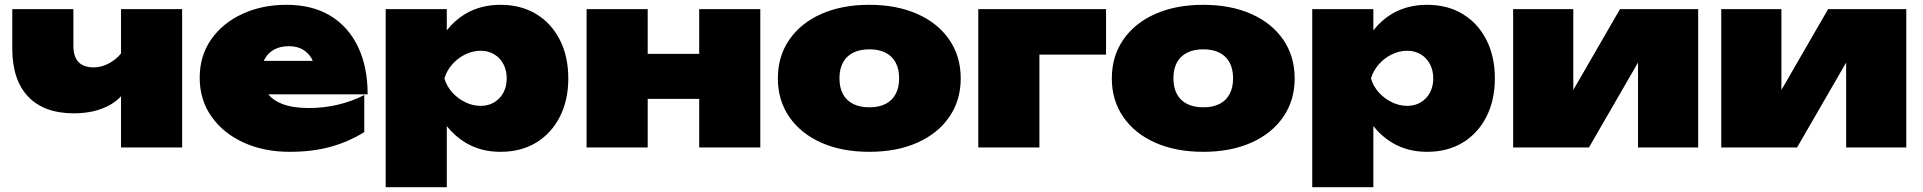

<svg xmlns="http://www.w3.org/2000/svg" viewBox="-20 -613 7991 798"><path d="M287 -142Q163 -142 97 -211.5Q31 -281 31 -411V-575H285V-423Q285 -333 369 -333Q410 -333 448 -359Q468 -372 483 -391V-575H737V0H483V-213Q465 -193 439 -178Q376 -142 287 -142Z M1184 18Q1077 18 992.5 -20.5Q908 -59 859 -128.5Q810 -198 810 -290Q810 -381 857.5 -449Q905 -517 987 -555Q1069 -593 1171 -593Q1278 -593 1353 -547.5Q1428 -502 1468 -418.5Q1508 -335 1508 -221H1095Q1116 -195 1153 -181Q1197 -164 1264 -164Q1326 -164 1385 -178Q1444 -192 1494 -218V-64Q1430 -24 1354.5 -3Q1279 18 1184 18ZM1280 -360Q1277 -366 1274 -372Q1259 -396 1236 -408.5Q1213 -421 1181 -421Q1144 -421 1118.5 -406.5Q1093 -392 1080 -367Q1078 -364 1076 -360Z M1583 -575H1837V-487Q1870 -529 1915 -556Q1979 -593 2060 -593Q2145 -593 2208 -555Q2271 -517 2306.5 -448Q2342 -379 2342 -287Q2342 -196 2306.5 -127Q2271 -58 2208 -20Q2145 18 2060 18Q1978 18 1915 -20Q1870 -47 1837 -89V165H1583ZM2086 -287Q2086 -320 2072.5 -346Q2059 -372 2034.5 -387Q2010 -402 1978 -402Q1945 -402 1914 -387Q1883 -372 1860 -346Q1837 -320 1827 -287Q1837 -254 1860 -228.5Q1883 -203 1914 -188Q1945 -173 1978 -173Q2010 -173 2034.5 -188Q2059 -203 2072.5 -228.5Q2086 -254 2086 -287Z M2418 -575H2672V-389H2886V-575H3140V0H2886V-202H2672V0H2418Z M3593 18Q3479 18 3393.5 -20Q3308 -58 3260.5 -127Q3213 -196 3213 -287Q3213 -379 3260.5 -448Q3308 -517 3393.5 -555Q3479 -593 3593 -593Q3707 -593 3792.5 -555Q3878 -517 3925.5 -448Q3973 -379 3973 -287Q3973 -196 3925.5 -127Q3878 -58 3792.5 -20Q3707 18 3593 18ZM3593 -167Q3633 -167 3660.5 -181Q3688 -195 3702.5 -222Q3717 -249 3717 -287Q3717 -326 3702.5 -353Q3688 -380 3660.5 -394Q3633 -408 3593 -408Q3554 -408 3526 -394Q3498 -380 3483.5 -353Q3469 -326 3469 -288Q3469 -249 3483.5 -222Q3498 -195 3526 -181Q3554 -167 3593 -167Z M4577 -575V-386H4300V0H4046V-575Z M4981 18Q4867 18 4781.5 -20Q4696 -58 4648.5 -127Q4601 -196 4601 -287Q4601 -379 4648.5 -448Q4696 -517 4781.5 -555Q4867 -593 4981 -593Q5095 -593 5180.5 -555Q5266 -517 5313.5 -448Q5361 -379 5361 -287Q5361 -196 5313.5 -127Q5266 -58 5180.5 -20Q5095 18 4981 18ZM4981 -167Q5021 -167 5048.5 -181Q5076 -195 5090.5 -222Q5105 -249 5105 -287Q5105 -326 5090.5 -353Q5076 -380 5048.5 -394Q5021 -408 4981 -408Q4942 -408 4914 -394Q4886 -380 4871.5 -353Q4857 -326 4857 -288Q4857 -249 4871.5 -222Q4886 -195 4914 -181Q4942 -167 4981 -167Z M5434 -575H5688V-487Q5721 -529 5766 -556Q5830 -593 5911 -593Q5996 -593 6059 -555Q6122 -517 6157.5 -448Q6193 -379 6193 -287Q6193 -196 6157.5 -127Q6122 -58 6059 -20Q5996 18 5911 18Q5829 18 5766 -20Q5721 -47 5688 -89V165H5434ZM5937 -287Q5937 -320 5923.5 -346Q5910 -372 5885.5 -387Q5861 -402 5829 -402Q5796 -402 5765 -387Q5734 -372 5711 -346Q5688 -320 5678 -287Q5688 -254 5711 -228.5Q5734 -203 5765 -188Q5796 -173 5829 -173Q5861 -173 5885.5 -188Q5910 -203 5923.5 -228.5Q5937 -254 5937 -287Z M6269 0V-575H6519V-239L6713 -575H7038V0H6788V-353L6584 0Z M7134 0V-575H7384V-239L7578 -575H7903V0H7653V-353L7449 0Z"/></svg>

Font: Bounded
Style: Regular
Weight: 900
Designer: Vlad Churkin
Version: Version 1.0